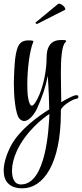

<svg xmlns="http://www.w3.org/2000/svg" viewBox="-55 -653 445 1041"><path d="M146 -523C147 -523 147 -524 148 -524L296 -599C298 -599 299 -601 299 -604C299 -614 279 -633 265 -633C262 -633 260 -632 258 -630L138 -531C137 -531 137 -531 137 -530C137 -527 142 -523 146 -523ZM67 368C179 368 275 237 275 -42V-54C275 -76 338 -116 362 -118C367 -118 370 -124 370 -128C370 -132 369 -135 365 -136C364 -136 362 -137 360 -137C345 -137 315 -121 277 -99V-110C277 -139 275 -196 275 -254C275 -329 279 -406 300 -424C302 -426 304 -428 304 -430C304 -433 300 -436 289 -436H277C258 -436 228 -433 211 -403C196 -377 198 -343 197 -314C193 -244 172 -148 133 -92C127 -84 122 -80 118 -80C107 -80 101 -102 97 -125C94 -144 93 -169 93 -196C93 -276 105 -377 125 -425C126 -426 126 -427 126 -428C126 -432 122 -432 118 -433C112 -434 106 -434 100 -434C69 -434 52 -423 41 -396C24 -353 23 -279 21 -237C21 -229 20 -217 20 -203C20 -140 27 -30 53 -7C61 0 68 3 76 3C107 3 137 -44 147 -67C174 -127 193 -183 204 -242C209 -171 212 -86 212 -60C154 -24 51 49 4 138C-19 182 -35 231 -35 272C-35 327 -7 368 67 368ZM56 347C26 347 10 317 10 273C10 243 18 205 36 166C84 61 181 -16 213 -35C210 34 197 347 59 347Z"/></svg>

Font: Style Script
Style: Regular
Weight: 400
Designer: Robert E. Leuschke
Foundry: Robert E. Leuschke
Version: Version 1.010